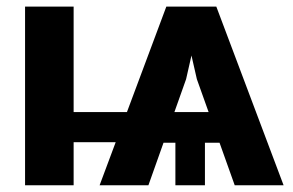

<svg xmlns="http://www.w3.org/2000/svg" viewBox="-20 -550 870 570"><path d="M564.4 -315.1 515.3 -530.4H622.2L821.9 0H676.8ZM54.4 -530.4H198.6V0H54.4ZM98.1 -217.4H421.1V-127.8H98.1ZM500.7 -171.8H588.4V0H500.7ZM473.8 -530.4H581.4L532.5 -315.1L420.6 0H275.7ZM371 -217.4H728.7V-126.3H371Z"/></svg>

Font: Pretendard Variable
Style: Regular
Weight: 400
Designer: Base glyphs from Inter by Rasmus Andersson; Hangul glyphs from Noto Sans CJK(Source Han Sans) by Jang Soo-young and Kang
Foundry: Kil Hyung-jin
Version: Version 1.100;FEAKit 1.0